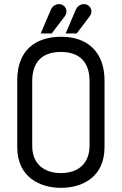

<svg xmlns="http://www.w3.org/2000/svg" viewBox="-20 -893 589 924"><path d="M483 -506C483 -635 409 -716 275 -716C147 -716 63 -648 63 -507V-185C63 -38 175 11 274 11C373 11 483 -38 483 -185ZM411 -193C411 -101 351 -60 273 -60C194 -60 135 -103 135 -191V-502C135 -597 185 -643 273 -643C362 -643 411 -595 411 -502ZM349 -732 412 -815C427 -835 420 -862 397 -871C380 -877 356 -871 345 -847L296 -732ZM229 -732 292 -815C307 -835 300 -862 277 -871C260 -877 236 -871 225 -847L176 -732Z"/></svg>

Font: Advent Pro
Style: Medium
Weight: 500
Designer: Andreas Kalpakidis
Foundry: Andreas Kalpakidis
Version: Version 2.002 2008